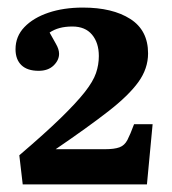

<svg xmlns="http://www.w3.org/2000/svg" viewBox="-20 -861 453 507"><path d="M40 -374 31 -451Q99 -509 140.5 -549.5Q182 -590 204 -618Q226 -646 233.5 -668Q241 -690 241 -713Q241 -748 223 -769.5Q205 -791 171 -791Q134 -791 111 -775Q119 -760 127.5 -745.5Q136 -731 136 -719Q136 -702 121.5 -688Q107 -674 82 -674Q52 -674 36.5 -689Q21 -704 21 -731Q21 -765 44.5 -789.5Q68 -814 108 -827.5Q148 -841 199 -841Q277 -841 324 -811Q371 -781 371 -720Q371 -680 345.5 -644.5Q320 -609 266 -567Q212 -525 127 -467H257Q282 -467 295.5 -472Q309 -477 316.5 -491.5Q324 -506 334 -533H383L368 -374Z"/></svg>

Font: Literata 36pt
Style: Bold
Weight: 700
Designer: Latin by Veronika Burian and Jose Scaglione. Greek by Irene Vlachou. Cyrillic by Vera Evstafieva.
Foundry: TypeTogether
Version: Version 3.002